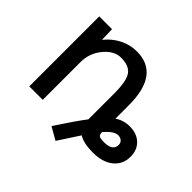

<svg xmlns="http://www.w3.org/2000/svg" viewBox="-149 -717 1009 1009"><g transform="rotate(45 356.0 -212.5)"><path d="M414 -290Q414 -381 390.5 -414.5Q367 -448 307 -448Q256 -448 214 -397.5Q172 -347 172 -280V0H72V-520H167L169 -445H171Q203 -485 248 -507.5Q293 -530 342 -530Q512 -530 512 -300V-200Q548 -225 594 -225Q647 -225 678.5 -195Q710 -165 710 -115Q710 -58 668 -24Q626 10 554 10Q484 10 449 -13Q381 91 372 105L302 65Q374 -45 414 -97ZM512 -100Q513 -81 521.5 -75.5Q530 -70 557 -70Q622 -70 622 -115Q622 -130 611.5 -139.5Q601 -149 584 -149Q553 -149 512 -100Z"/></g></svg>

Font: M PLUS 1p Medium
Style: Regular
Weight: 500
Version: Version 1.062